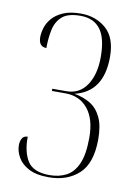

<svg xmlns="http://www.w3.org/2000/svg" viewBox="-84 -781 605 846"><g transform="rotate(10 219.0 -357.5)"><path d="M194 10Q137 10 103.5 -8Q70 -26 55 -53Q40 -80 40 -106Q40 -125 47.5 -137.5Q55 -150 72 -150Q71 -82 97 -41Q123 0 196 0Q238 0 270.5 -17Q303 -34 321.5 -76Q340 -118 340 -193Q340 -276 303 -321.5Q266 -367 202 -367H142V-377H205Q263 -377 295.5 -425Q328 -473 328 -551Q328 -636 298 -675.5Q268 -715 209 -715Q153 -715 127 -692Q101 -669 93 -631Q85 -593 85 -549Q50 -549 50 -592Q50 -610 56.5 -632.5Q63 -655 80.5 -676Q98 -697 129.5 -711Q161 -725 209 -725Q276 -725 322 -685Q368 -645 368 -559Q368 -402 242 -372Q283 -365 314 -346Q345 -327 362.5 -290Q380 -253 380 -193Q380 -85 328 -37.5Q276 10 194 10Z"/></g></svg>

Font: Noto Serif Display ExtraCondensed ExtraLight
Style: Regular
Weight: 200
Width: 2
Designer: Monotype Design Team
Foundry: Monotype Imaging Inc.
Version: Version 2.009